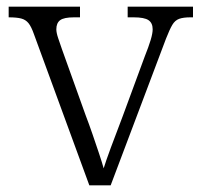

<svg xmlns="http://www.w3.org/2000/svg" viewBox="-20 -556 604 576"><path d="M82 -453Q74 -476 65.5 -486.5Q57 -497 43.5 -500.5Q30 -504 6 -504V-536H220V-504H202Q172 -504 160.5 -495.5Q149 -487 149 -468Q149 -458 154.5 -441.5Q160 -425 166 -408L237 -210Q247 -184 257.5 -153.5Q268 -123 277 -96Q286 -69 291 -51Q297 -71 312.5 -113Q328 -155 348 -207L414 -386Q426 -416 432 -436Q438 -456 438 -468Q438 -487 425.5 -495.5Q413 -504 381 -504H363V-536H559V-504H551Q530 -504 517.5 -499.5Q505 -495 497 -481.5Q489 -468 478 -440L312 0H248Z"/></svg>

Font: Noto Serif Hebrew Light
Style: Regular
Weight: 300
Version: Version 2.003